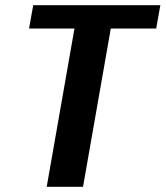

<svg xmlns="http://www.w3.org/2000/svg" viewBox="-20 -720 638 740"><path d="M160 0 267 -610H92L108 -700H598L582 -610H407L300 0Z"/></svg>

Font: Scada
Style: Bold Italic
Weight: 700
Italic angle: -10°
Version: Version 4.000